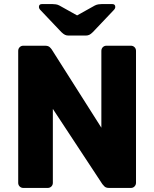

<svg xmlns="http://www.w3.org/2000/svg" viewBox="-20 -925 759 945"><path d="M94.8 0Q84.1 0 76.9 -7.2Q69.6 -14.5 69.6 -25.1V-674.5Q69.6 -685.5 76.9 -692.8Q84.1 -700 94.8 -700H201.4Q217.6 -700 225.1 -692.5Q232.6 -685 234.9 -681.1L478.9 -296.5V-674.5Q478.9 -685.5 486.1 -692.8Q493.4 -700 504 -700H623.9Q634.9 -700 642.1 -692.8Q649.4 -685.5 649.4 -674.5V-25.5Q649.4 -14.9 642.1 -7.4Q634.9 0 624.2 0H517.3Q501 0 493.7 -7.8Q486.4 -15.6 483.8 -18.9L240.1 -389V-25.1Q240.1 -14.5 232.9 -7.2Q225.6 0 214.6 0ZM317 -750Q307.5 -750 299.9 -753.6Q292.3 -757.1 281.9 -767.1L179.3 -875.2Q171.6 -882.9 171.6 -890.9Q171.6 -905 186.9 -905H237.6Q246.1 -905 255.2 -903.6Q264.2 -902.2 272 -898L359.5 -849.2L447 -898Q455.4 -902.2 464.1 -903.6Q472.9 -905 481.4 -905H532.1Q547.4 -905 547.4 -890.9Q547.4 -882.9 539.7 -875.2L437.1 -767.1Q427.1 -757.1 419.5 -753.6Q411.9 -750 402 -750Z"/></svg>

Font: Rubik Light
Style: Regular
Weight: 300
Designer: Hubert and Fischer
Foundry: Hubert and Fischer
Version: Version 2.300;gftools[0.9.30]